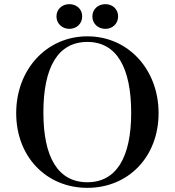

<svg xmlns="http://www.w3.org/2000/svg" viewBox="-20 -890 841 925"><path d="M401 15C598 15 744 -134 744 -345C744 -555 598 -715 401 -715C204 -715 58 -555 58 -345C58 -134 204 15 401 15ZM401 -12C259 -12 189 -133 189 -348C189 -566 259 -688 401 -688C541 -688 612 -566 612 -346C612 -133 541 -12 401 -12ZM314 -751C348 -751 376 -775 376 -811C376 -847 348 -870 314 -870C281 -870 252 -847 252 -811C252 -775 281 -751 314 -751ZM488 -751C521 -751 549 -775 549 -811C549 -847 521 -870 488 -870C453 -870 425 -846 425 -811C425 -775 453 -751 488 -751Z"/></svg>

Font: Sprat Medium
Style: Regular
Weight: 500
Designer: Ethan Nakache
Foundry: Collletttivo
Version: Version 2.000;Glyphs 3.2 (3217)